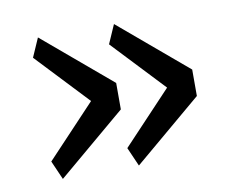

<svg xmlns="http://www.w3.org/2000/svg" viewBox="-56 -556 712 572"><g transform="rotate(-10 300.0 -270.0)"><path d="M66 -113 214 -270 66 -427 91 -484 297 -310V-230L91 -56ZM296 -113 444 -270 296 -427 321 -484 527 -310V-230L321 -56Z"/></g></svg>

Font: Lilex
Style: Regular
Weight: 400
Monospace: yes
Designer: Mike Abbink, Paul van der Laan, Pieter van Rosmalen, Mikhael Khrustik
Foundry: Mikhael Khrustik
Version: Version 2.510